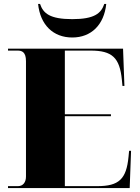

<svg xmlns="http://www.w3.org/2000/svg" viewBox="-20 -963 715 983"><path d="M350 -771C447 -771 513 -836 524 -943H514C498 -895 464 -865 350 -865C235 -865 201 -895 185 -943H175C186 -836 252 -771 350 -771ZM21 0H644L651 -191H641L638 -160C627 -46 589 -10 478 -10H312V-368H548V-378H312V-704H444C554 -704 593 -668 604 -554L607 -523H617L610 -714H21V-704H70C92 -704 113 -697 113 -650V-59C113 -31 99 -10 72 -10H21Z"/></svg>

Font: Noto Serif Display Black
Style: Regular
Weight: 900
Designer: Monotype Design Team
Foundry: Monotype Imaging Inc.
Version: Version 2.009